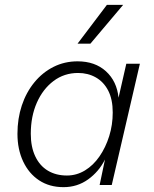

<svg xmlns="http://www.w3.org/2000/svg" viewBox="-20 -763 637 792"><path d="M242 9Q184 9 141.5 -19Q99 -47 75.5 -97Q52 -147 52 -211Q52 -274 70 -328Q88 -382 121.5 -423Q155 -464 200.5 -487Q246 -510 300 -510Q372 -510 417 -469Q462 -428 469 -360L501 -500H557L441 0H391L413 -105Q388 -55 343.5 -23Q299 9 242 9ZM256 -39Q296 -39 330.5 -60Q365 -81 390.5 -118Q416 -155 430.5 -201.5Q445 -248 445 -299Q445 -353 426.5 -389Q408 -425 375.5 -443.5Q343 -462 302 -462Q245 -462 201 -429Q157 -396 132 -339.5Q107 -283 107 -211Q107 -157 125.5 -118Q144 -79 177.5 -59Q211 -39 256 -39ZM421 -743H488L353 -583H300Z"/></svg>

Font: Kantumruy Pro Light
Style: Italic
Weight: 300
Italic angle: -13°
Version: Version 1.002